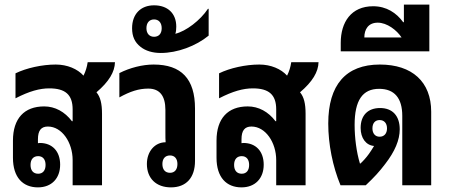

<svg xmlns="http://www.w3.org/2000/svg" viewBox="-20 -801 1942 830"><path d="M144 9C203 9 240 -30 240 -89C240 -147 206 -183 152 -183C149 -183 147 -182 144 -182V-199C144 -237 158 -254 187 -254C248 -254 294 -185 294 -109V0H421V-309C421 -353 414 -382 397 -402C451 -448 476 -490 477 -532H359C356 -511 350 -492 341 -474C315 -503 271 -522 221 -522C162 -522 94 -507 47 -484V-376C107 -407 152 -419 193 -419C262 -419 294 -392 294 -328V-277H291C260 -318 218 -341 171 -341C85 -341 36 -289 36 -193V-119C36 -34 79 9 144 9ZM145 -50C124 -50 112 -64 112 -88C112 -112 124 -126 145 -126C165 -126 177 -112 177 -88C177 -64 165 -50 145 -50Z M719 9C785 9 823 -33 823 -105V-332C823 -460 764 -522 644 -522C596 -522 541 -508 496 -485V-380C543 -406 580 -418 621 -418C670 -418 695 -387 695 -326V-229C695 -210 695 -196 696 -186C650 -186 615 -147 615 -92C615 -30 655 9 719 9ZM715 -54C694 -54 682 -68 682 -92C682 -115 694 -129 715 -129C735 -129 747 -115 747 -92C747 -68 735 -54 715 -54Z M675 -572C747 -572 827 -602 882 -647V-763H879C846 -713 784 -666 738 -655C741 -664 742 -674 742 -686C742 -743 705 -778 646 -778C588 -778 551 -740 551 -679C551 -643 563 -618 587 -599C609 -581 640 -572 675 -572ZM646 -642C626 -642 613 -656 613 -679C613 -703 626 -717 646 -717C666 -717 679 -703 679 -679C679 -655 666 -642 646 -642Z M1024 9C1083 9 1120 -30 1120 -89C1120 -147 1086 -183 1032 -183C1029 -183 1027 -182 1024 -182V-199C1024 -237 1038 -254 1067 -254C1128 -254 1174 -185 1174 -109V0H1301V-309C1301 -353 1294 -382 1277 -402C1331 -448 1356 -490 1357 -532H1239C1236 -511 1230 -492 1221 -474C1195 -503 1151 -522 1101 -522C1042 -522 974 -507 927 -484V-376C987 -407 1032 -419 1073 -419C1142 -419 1174 -392 1174 -328V-277H1171C1140 -318 1098 -341 1051 -341C965 -341 916 -289 916 -193V-119C916 -34 959 9 1024 9ZM1025 -50C1004 -50 992 -64 992 -88C992 -112 1004 -126 1025 -126C1045 -126 1057 -112 1057 -88C1057 -64 1045 -50 1025 -50Z M1452 0H1561C1599 -36 1620 -59 1645 -92C1687 -146 1708 -196 1708 -242C1708 -300 1677 -334 1623 -334C1570 -334 1539 -302 1539 -248C1539 -204 1562 -173 1597 -170C1590 -158 1582 -146 1575 -136C1563 -119 1548 -103 1538 -94H1536C1521 -143 1513 -206 1513 -261C1513 -367 1547 -417 1619 -417C1685 -417 1719 -377 1719 -300V0H1844V-318C1844 -447 1762 -522 1622 -522C1475 -522 1399 -434 1399 -267C1399 -178 1418 -82 1452 0ZM1621 -210C1602 -210 1590 -224 1590 -246C1590 -269 1602 -282 1621 -282C1641 -282 1653 -268 1653 -246C1653 -224 1641 -210 1621 -210Z M1453 -579H1836V-781H1726V-705H1723C1694 -745 1651 -774 1593 -774C1498 -774 1453 -705 1453 -616ZM1555 -639C1555 -674 1572 -703 1613 -703C1653 -703 1695 -671 1716 -639Z"/></svg>

Font: Noto Sans Thai Looped UI Narrow
Style: Bold
Weight: 700
Width: 4
Designer: Cadson Demak Team
Foundry: Cadson Demak Co., Ltd.
Version: Version 1.000